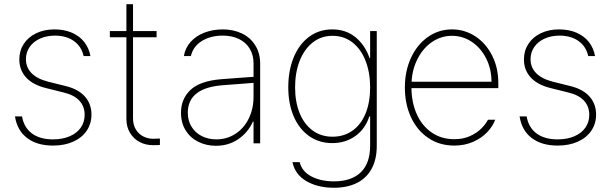

<svg xmlns="http://www.w3.org/2000/svg" viewBox="-20 -677 2887 907"><path d="M240.2 -508.8Q200.2 -508.8 168.9 -494.6Q137.7 -480.5 120.1 -455.1Q102.5 -429.7 102.5 -397.5Q102.5 -358.4 129.2 -331.3Q155.8 -304.2 208 -291L290 -270.5Q350.1 -255.9 381.1 -220.9Q412.1 -186 412.1 -135.7Q412.1 -92.8 389.6 -59.6Q367.2 -26.4 325.9 -7.8Q284.7 10.7 230.5 10.7Q154.8 10.7 107.9 -25.1Q61 -61 50.8 -127H84Q93.3 -74.2 131.1 -46.4Q168.9 -18.6 230.5 -18.6Q274.9 -18.6 308.8 -33Q342.8 -47.4 361.3 -73.7Q379.9 -100.1 379.9 -134.8Q379.9 -174.3 355 -201.4Q330.1 -228.5 280.3 -240.2L198.2 -260.7Q135.7 -275.9 103.5 -310.8Q71.3 -345.7 71.3 -396.5Q71.3 -437.5 92.3 -469.7Q113.3 -502 151.1 -520Q189 -538.1 237.3 -538.1Q283.7 -538.1 319.8 -522.5Q356 -506.8 378.2 -478.3Q400.4 -449.7 407.2 -412.1H375Q365.2 -457 329.8 -482.7Q294.4 -508.3 240.2 -508.8Z M719.7 -501H608.4V-118.2Q608.4 -87.9 621.3 -66.2Q634.3 -44.4 656 -33Q677.7 -21.5 703.1 -21.5L735.4 -22.5V7.8Q728.5 8.8 702.1 8.8Q668.5 8.8 639.9 -6.1Q611.3 -21 594.2 -49.3Q577.1 -77.6 577.1 -115.2V-501H499V-530.3H577.1V-657.2H608.4V-530.3H719.7Z M1023.4 -302.7Q1060.1 -305.7 1103.8 -308.8Q1147.5 -312 1177.7 -314V-377.9Q1177.7 -417 1159.9 -446.8Q1142.1 -476.6 1109.1 -492.7Q1076.2 -508.8 1032.2 -508.8Q974.6 -508.8 933.3 -483.2Q892.1 -457.5 881.8 -412.1H848.6Q855 -450.7 880.6 -479.2Q906.2 -507.8 945.8 -522.9Q985.4 -538.1 1032.2 -538.1Q1083 -538.1 1123 -518.8Q1163.1 -499.5 1186 -462.6Q1209 -425.8 1209 -376V0H1177.7V-102.5H1174.8Q1151.4 -50.8 1105.5 -19.5Q1059.6 11.7 1000 11.7Q955.1 11.7 917.2 -6.8Q879.4 -25.4 857.2 -60.8Q835 -96.2 835 -144.5Q835 -209.5 879.6 -252Q924.3 -294.4 1023.4 -302.7ZM1002 -18.6Q1051.3 -18.6 1091.6 -44.4Q1131.8 -70.3 1154.8 -116.5Q1177.7 -162.6 1177.7 -220.7V-285.6L1134.8 -282.2Q1047.4 -274.9 1032.2 -274.4Q867.2 -261.7 867.2 -144.5Q867.2 -106.9 884.8 -78.4Q902.3 -49.8 933.1 -34.2Q963.9 -18.6 1002 -18.6Z M1361.3 88.9H1395.5Q1406.7 133.3 1451.2 156.5Q1495.6 179.7 1557.6 179.7Q1639.6 179.7 1684.1 137.2Q1728.5 94.7 1728.5 10.7V-127H1724.6Q1705.6 -67.9 1658.7 -34.4Q1611.8 -1 1549.8 -1Q1487.8 -1 1440.7 -33.9Q1393.6 -66.9 1367.7 -126.7Q1341.8 -186.5 1341.8 -264.6Q1341.8 -343.8 1367.4 -406Q1393.1 -468.3 1440.2 -503.2Q1487.3 -538.1 1549.8 -538.1Q1613.8 -538.1 1658.9 -501.5Q1704.1 -464.8 1725.6 -403.3H1728.5V-530.3H1759.8V11.7Q1759.8 76.7 1735.1 121.1Q1710.4 165.5 1665 187.7Q1619.6 210 1557.6 210Q1481.9 210 1428.2 179.2Q1374.5 148.4 1361.3 88.9ZM1728.5 -264.6Q1728.5 -334 1707 -389.4Q1685.5 -444.8 1645.3 -476.3Q1605 -507.8 1550.8 -507.8Q1497.1 -507.8 1457 -476.1Q1417 -444.3 1395.5 -389.2Q1374 -334 1374 -264.6Q1374 -195.3 1395.5 -142.6Q1417 -89.8 1457 -60.5Q1497.1 -31.2 1550.8 -31.2Q1604.5 -31.2 1644.8 -59.6Q1685.1 -87.9 1706.8 -140.6Q1728.5 -193.4 1728.5 -264.6Z M1892.6 -263.7Q1892.6 -341.3 1921.6 -404.1Q1950.7 -466.8 2001.5 -502.4Q2052.2 -538.1 2115.2 -538.1Q2175.3 -538.1 2225.3 -505.4Q2275.4 -472.7 2304.7 -414.8Q2334 -356.9 2334 -285.2V-260.7H1923.8Q1924.3 -192.9 1948.7 -137.9Q1973.1 -83 2018.8 -51.3Q2064.5 -19.5 2126 -19.5Q2168.5 -19.5 2200.9 -34.4Q2233.4 -49.3 2253.9 -70.1Q2274.4 -90.8 2285.2 -111.3H2319.3Q2308.1 -80.6 2281.7 -52.7Q2255.4 -24.9 2215.3 -7.1Q2175.3 10.7 2126 10.7Q2056.6 10.7 2003.7 -24.9Q1950.7 -60.5 1921.6 -123Q1892.6 -185.5 1892.6 -263.7ZM2301.8 -291Q2301.8 -350.6 2276.9 -400.4Q2252 -450.2 2209.2 -479Q2166.5 -507.8 2115.2 -507.8Q2064.5 -507.8 2022.2 -479.5Q1980 -451.2 1953.9 -401.6Q1927.7 -352.1 1924.3 -291Z M2624 -508.8Q2584 -508.8 2552.7 -494.6Q2521.5 -480.5 2503.9 -455.1Q2486.3 -429.7 2486.3 -397.5Q2486.3 -358.4 2512.9 -331.3Q2539.6 -304.2 2591.8 -291L2673.8 -270.5Q2733.9 -255.9 2764.9 -220.9Q2795.9 -186 2795.9 -135.7Q2795.9 -92.8 2773.4 -59.6Q2751 -26.4 2709.7 -7.8Q2668.5 10.7 2614.3 10.7Q2538.6 10.7 2491.7 -25.1Q2444.8 -61 2434.6 -127H2467.8Q2477.1 -74.2 2514.9 -46.4Q2552.7 -18.6 2614.3 -18.6Q2658.7 -18.6 2692.6 -33Q2726.6 -47.4 2745.1 -73.7Q2763.7 -100.1 2763.7 -134.8Q2763.7 -174.3 2738.8 -201.4Q2713.9 -228.5 2664.1 -240.2L2582 -260.7Q2519.5 -275.9 2487.3 -310.8Q2455.1 -345.7 2455.1 -396.5Q2455.1 -437.5 2476.1 -469.7Q2497.1 -502 2534.9 -520Q2572.8 -538.1 2621.1 -538.1Q2667.5 -538.1 2703.6 -522.5Q2739.7 -506.8 2762 -478.3Q2784.2 -449.7 2791 -412.1H2758.8Q2749 -457 2713.6 -482.7Q2678.2 -508.3 2624 -508.8Z"/></svg>

Font: Pretendard Thin
Style: Regular
Weight: 100
Designer: Base glyphs from Inter by Rasmus Andersson; Hangeul glyphs from Noto Sans CJK(Source Han Sans) by Jang Soo-young and Kan
Foundry: Kil Hyung-jin
Version: Version 1.309